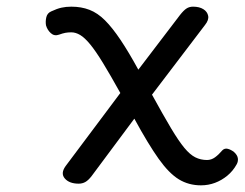

<svg xmlns="http://www.w3.org/2000/svg" viewBox="-20 -539 734 576"><path d="M583 17Q546 17 516.5 -1Q487 -19 456 -62.5Q425 -106 383 -183L255 -11Q245 2 236 7Q227 12 216 12Q188 12 174.5 -3.5Q161 -19 177 -41L341 -260Q311 -314 289 -350Q267 -386 250.5 -406Q234 -426 220.5 -434Q207 -442 194 -442Q184 -442 176 -440.5Q168 -439 157 -435Q143 -430 132.5 -439.5Q122 -449 118 -463Q116 -475 119 -487.5Q122 -500 134 -505Q151 -513 164.5 -516Q178 -519 194 -519Q224 -519 248.5 -509.5Q273 -500 295 -478Q317 -456 341.5 -419.5Q366 -383 395 -330L520 -494Q531 -508 539.5 -513.5Q548 -519 559 -519Q578 -519 590 -511.5Q602 -504 604.5 -491.5Q607 -479 595 -464L436 -255Q470 -193 493 -154.5Q516 -116 533 -95.5Q550 -75 566 -67Q582 -59 601 -59Q614 -59 625 -67Q636 -75 647 -88Q654 -95 663.5 -92.5Q673 -90 682 -83Q692 -74 693.5 -64.5Q695 -55 690 -46Q679 -26 662 -12Q645 2 625 9.5Q605 17 583 17Z"/></svg>

Font: Playwrite HR Lijeva
Style: Regular
Weight: 400
Designer: Veronika Burian, José Scaglione
Foundry: TypeTogether
Version: Version 1.002